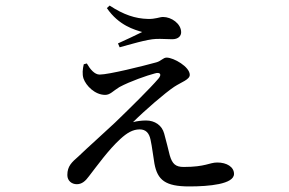

<svg xmlns="http://www.w3.org/2000/svg" viewBox="-20 -619 1040 690"><path d="M660 51C731 51 821 43 821 6C821 -19 795 -35 761 -35C732 -35 719 -19 640 -19C611 -19 599 -30 590 -61C585 -81 577 -114 570 -139C562 -169 536 -186 505 -186C491 -186 472 -184 458 -180C500 -222 573 -285 606 -307C632 -324 662 -333 662 -350C662 -379 604 -412 579 -412C566 -412 560 -400 542 -395C495 -382 371 -351 338 -351C320 -351 304 -370 292 -391L281 -388C277 -371 275 -353 280 -337C289 -311 321 -278 358 -278C376 -278 386 -292 409 -306C448 -327 509 -348 536 -355C555 -361 563 -352 549 -336C519 -301 449 -232 393 -178C356 -143 293 -87 262 -57C238 -36 222 -22 222 10C222 31 238 43 256 43C274 43 287 32 300 14C328 -22 370 -81 413 -120C436 -141 457 -154 482 -154C504 -154 516 -141 521 -117C527 -90 530 -59 535 -31C546 28 574 51 660 51ZM404 -463 410 -449C443 -458 509 -478 540 -479C560 -480 577 -478 599 -478C621 -478 631 -490 631 -503C631 -534 596 -558 566 -558C553 -558 539 -550 511 -551C467 -552 424 -566 374 -599L364 -590C407 -527 464 -512 491 -504C469 -493 435 -477 404 -463Z"/></svg>

Font: Source Han Serif SC Medium
Style: Regular
Weight: 500
Designer: Ryoko NISHIZUKA 西塚涼子 (kana & ideographs); Frank Grießhammer (Latin, Greek & Cyrillic); Wenlong ZHANG 张文龙 (bopomofo); San
Foundry: Adobe
Version: Version 2.003;hotconv 1.1.1;makeotfexe 2.6.0